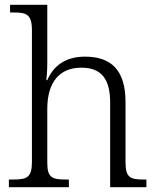

<svg xmlns="http://www.w3.org/2000/svg" viewBox="-20 -780 657 800"><path d="M17 0H267V-32H256C199 -32 177 -38 177 -102V-326C177 -438 228 -498 319 -498C405 -498 439 -448 439 -352V0H590V-32H580C523 -32 503 -39 503 -105V-355C503 -488 443 -544 334 -544C249 -544 201 -502 177 -446H173C174 -451 177 -486 177 -514V-760H22V-728H37C89 -728 113 -721 113 -655V-105C113 -39 91 -32 33 -32H17Z"/></svg>

Font: Noto Serif Georgian Light
Style: Regular
Weight: 300
Designer: Monotype Design Team, Akaki Razmadze
Foundry: Google LLC
Version: Version 2.003